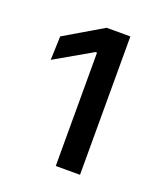

<svg xmlns="http://www.w3.org/2000/svg" viewBox="-77 -754 366 442"><g transform="rotate(20 106.0 -532.5)"><path d="M169 -362.9H109.6V-640.6H105.8L15.1 -588.5L17.2 -646.7L110.8 -701.9H169Z"/></g></svg>

Font: Anek Devanagari Medium
Style: Regular
Weight: 500
Designer: Kailash Malviya (Devanagari) & Yesha Goshar (Latin)
Foundry: Ek Type
Version: Version 1.003